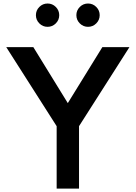

<svg xmlns="http://www.w3.org/2000/svg" viewBox="-20 -1100 792 1120"><path d="M310.5 0H441V-364L735 -825H577L375.5 -498.5L174.5 -825H16.5L310.5 -364ZM493.5 -943.5Q521.5 -943.5 541.5 -963.5Q561.5 -983.5 561.5 -1011.5Q561.5 -1039.5 541.5 -1059.5Q521.5 -1079.5 493.5 -1079.5Q465.5 -1079.5 445.5 -1059.5Q425.5 -1039.5 425.5 -1011.5Q425.5 -983.5 445.5 -963.5Q465.5 -943.5 493.5 -943.5ZM257.5 -943.5Q285.5 -943.5 305.5 -963.5Q325.5 -983.5 325.5 -1011.5Q325.5 -1039.5 305.5 -1059.5Q285.5 -1079.5 257.5 -1079.5Q229.5 -1079.5 209.5 -1059.5Q189.5 -1039.5 189.5 -1011.5Q189.5 -983.5 209.5 -963.5Q229.5 -943.5 257.5 -943.5Z"/></svg>

Font: Spartan SemiBold
Style: Regular
Weight: 600
Designer: Matt Bailey, Mirko Velimirovic
Foundry: Matt Bailey
Version: Version 1.003; ttfautohint (v1.8.3)